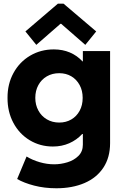

<svg xmlns="http://www.w3.org/2000/svg" viewBox="-20 -800 662 1033"><path d="M72.3 163.1 123 42Q153.8 61 193.1 72.5Q232.4 84 271.5 84Q307.1 84 342.5 73.2Q377.9 62.5 401.9 38.8Q425.8 15.1 425.8 -21.5V-79.1H422.4Q392.6 -46.9 352.5 -29.3Q312.5 -11.7 264.6 -11.7Q195.8 -11.7 139.6 -45.7Q83.5 -79.6 51.8 -139.4Q20 -199.2 20.5 -273.4Q20 -347.7 52.5 -407.2Q85 -466.8 142.1 -500.5Q199.2 -534.2 269.5 -534.2Q316.9 -534.2 356 -517.6Q395 -501 423.8 -469.7H425.8V-525.4H572.3V-30.3Q572.3 47.4 536.1 102.1Q500 156.7 434.6 184.8Q369.1 212.9 283.2 212.9Q218.8 212.9 163.6 198.5Q108.4 184.1 72.3 163.1ZM424.8 -273.4Q424.8 -312.5 408.4 -342.5Q392.1 -372.6 363.8 -389.4Q335.4 -406.2 298.8 -406.2Q261.2 -406.2 231.9 -389.2Q202.6 -372.1 186.3 -342Q169.9 -312 169.9 -273.4Q169.9 -235.8 186.3 -205.6Q202.6 -175.3 231.9 -158Q261.2 -140.6 298.8 -140.6Q335 -140.6 363.5 -157.2Q392.1 -173.8 408.4 -203.9Q424.8 -233.9 424.8 -273.4ZM116.7 -630.9 291.5 -780.3H321.8L497.6 -630.9L439 -558.6L309.1 -671.9H305.2L175.3 -558.6Z"/></svg>

Font: Reddit Sans Chocolate ExtraBold
Style: Regular
Weight: 800
Designer: Stephen Hutchings
Foundry: Reddit
Version: Version 1.011